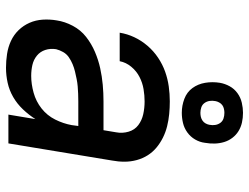

<svg xmlns="http://www.w3.org/2000/svg" viewBox="-115 -707 830 640"><g transform="rotate(90 300.0 -387.0)"><path d="M206 8Q183 8 160 4.5Q137 1 116.5 -8.5Q96 -18 80.5 -34Q65 -50 56 -70.5Q47 -91 45.5 -114.5Q44 -138 48 -161Q52 -188 66 -214.5Q80 -241 103 -259Q126 -277 153 -288.5Q180 -300 207.5 -306Q235 -312 262.5 -314.5Q290 -317 318 -317H414L421 -359Q425 -380 419 -400.5Q413 -421 397 -433Q381 -445 360.5 -449.5Q340 -454 318 -454Q298 -454 277 -450.5Q256 -447 236.5 -437Q217 -427 202.5 -409.5Q188 -392 184 -371H89Q93 -396 104 -419.5Q115 -443 132.5 -463.5Q150 -484 172.5 -499Q195 -514 219 -522.5Q243 -531 268 -534.5Q293 -538 318 -538Q339 -538 360 -536Q381 -534 401 -529Q421 -524 439 -515Q457 -506 472 -493.5Q487 -481 497.5 -464.5Q508 -448 513.5 -428Q519 -408 519 -387Q519 -366 515 -345L458 0H362L377 -90Q363 -68 344.5 -48.5Q326 -29 303.5 -16Q281 -3 256 2.5Q231 8 206 8ZM233 -76Q260 -76 289 -84Q318 -92 341.5 -110.5Q365 -129 378.5 -156Q392 -183 397 -211L400 -233H318Q305 -233 292.5 -232.5Q280 -232 268 -231Q256 -230 243.5 -227.5Q231 -225 218.5 -222Q206 -219 194 -214Q182 -209 171 -201.5Q160 -194 153.5 -182.5Q147 -171 144 -159Q141 -140 146.5 -123Q152 -106 165.5 -95Q179 -84 196.5 -80Q214 -76 233 -76ZM356 -578Q332 -578 309.5 -586.5Q287 -595 273.5 -613.5Q260 -632 256 -656Q252 -680 256 -705Q259 -722 267.5 -737.5Q276 -753 290.5 -763.5Q305 -774 322.5 -778Q340 -782 356 -782Q373 -782 388.5 -778.5Q404 -775 417 -767Q430 -759 439.5 -746.5Q449 -734 453.5 -719Q458 -704 458.5 -688Q459 -672 456 -655Q454 -638 445 -622.5Q436 -607 421.5 -596.5Q407 -586 390 -582Q373 -578 356 -578ZM356 -640Q363 -640 369.5 -641.5Q376 -643 382 -647Q388 -651 391.5 -657.5Q395 -664 396 -670Q398 -680 396.5 -689.5Q395 -699 389.5 -706.5Q384 -714 375 -717Q366 -720 356 -720Q350 -720 343 -718.5Q336 -717 330.5 -713Q325 -709 321.5 -702.5Q318 -696 317 -690Q315 -680 316.5 -670.5Q318 -661 323.5 -653.5Q329 -646 338 -643Q347 -640 356 -640Z"/></g></svg>

Font: Iosevka Curly MdExObl
Style: Regular
Weight: 500
Width: 7
Italic angle: -9°
Monospace: yes
Designer: Belleve Invis
Foundry: Belleve Invis
Version: Version 11.1.0; ttfautohint (v1.8.3)